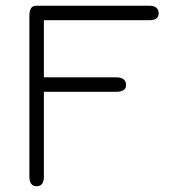

<svg xmlns="http://www.w3.org/2000/svg" viewBox="-20 -646 659 673"><path d="M133.8 -26.4Q133.8 6.8 108.4 6.8Q83 6.8 83 -27.3V-590.8Q83 -626 106.4 -626H502.9Q536.1 -626 536.1 -598.6Q536.1 -575.2 502.9 -575.2H133.8V-375H386.7Q421.9 -375 421.9 -347.7Q421.9 -324.2 386.7 -324.2H133.8Z"/></svg>

Font: Jura
Style: Book
Weight: 400
Version: Version 2.3